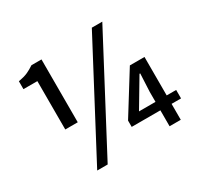

<svg xmlns="http://www.w3.org/2000/svg" viewBox="-159 -948 1205 1159"><g transform="rotate(-30 444.0 -368.5)"><path d="M517 -111V-155L693 -438H795V-170H861V-111H795V0H717V-111ZM205 13 608 -750H681L278 13ZM65 -690Q105 -697 129.5 -708Q154 -719 179 -736H249V-298H162V-635H65ZM717 -170V-240L723 -365H718L602 -170Z"/></g></svg>

Font: Kinto Sans Med
Style: Regular
Weight: 500
Designer: Authors: Ryoko NISHIZUKA  (kana & ideographs); Paul D. Hunt (Latin, Greek & Cyrillic); Wenlong ZHANG  (bopomofo); Sandol
Foundry: Adobe Systems Incorporated, ookami Inc.
Version: Version 0.001